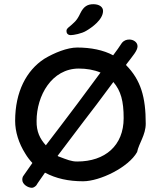

<svg xmlns="http://www.w3.org/2000/svg" viewBox="-20 -862 765 913"><path d="M424 -842C397 -842 378 -832 362 -799C344 -760 330 -754 317 -741C302 -729 296 -724 296 -715C296 -704 302 -695 317 -695C329 -695 369 -702 391 -716C415 -730 470 -768 470 -810C470 -829 452 -842 424 -842ZM347 -636C300 -636 238 -611 190 -582C106 -527 52 -426 52 -287C52 -236 69 -181 100 -132C110 -115 121 -101 134 -87C121 -69 109 -51 92 -27C88 -22 86 -16 86 -7C86 14 112 31 132 31C139 31 148 25 153 19C159 8 175 -13 194 -41C246 -13 306 0 375 0C455 0 591 -66 632 -139C640 -180 673 -220 673 -274C673 -400 650 -481 579 -553L583 -559C611 -596 634 -621 634 -642C634 -661 615 -674 595 -674C582 -674 569 -670 559 -657C547 -638 535 -622 518 -599C472 -624 412 -636 347 -636ZM458 -517 349 -370C313 -321 235 -220 198 -171C170 -202 153 -236 154 -287C154 -407 226 -536 355 -536C391 -536 427 -530 458 -517ZM256 -119 254 -121C337 -232 440 -366 440 -366L519 -472C555 -430 568 -381 568 -300C568 -170 480 -94 347 -94C319 -94 301 -102 256 -119Z"/></svg>

Font: Itim
Style: Regular
Weight: 400
Designer: CadsonDemak Team
Foundry: Pablo Impallari
Version: Version 1.002;PS 001.002;hotconv 1.0.88;makeotf.lib2.5.64775